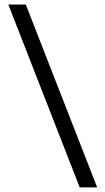

<svg xmlns="http://www.w3.org/2000/svg" viewBox="-20 -690 456 830"><path d="M324.5 120H400L91.5 -670.5H16Z"/></svg>

Font: Anek Malayalam
Style: Regular
Weight: 400
Version: Version 1.003